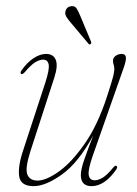

<svg xmlns="http://www.w3.org/2000/svg" viewBox="-20 -612 456 639"><path d="M368 -59.5Q372 -55.5 367 -48Q328.5 7.5 284.5 7.5Q249.5 7.5 249 -29Q249 -48 260.5 -81Q272 -114 290 -160.5Q240.5 -70 186 -31.2Q131.5 7.5 92 7.5Q48.5 7.5 43.8 -25.5Q39 -58.5 58 -114.5L131 -337.5Q145 -381 142 -397.2Q139 -413.5 123.5 -413.5Q111.5 -413.5 97.2 -404.8Q83 -396 63 -372.5Q54.5 -363 50.5 -366Q46 -368.5 51.5 -377.5Q69.5 -403.5 91.2 -418Q113 -432.5 133.5 -432.5Q157.5 -432.5 165.5 -413Q173.5 -393.5 161 -354.5L81 -108Q63 -51.5 71 -31.2Q79 -11 105 -11Q133.5 -11 176 -41.2Q218.5 -71.5 262 -133.8Q305.5 -196 336.5 -292Q352.5 -341 356.5 -357.2Q360.5 -373.5 360.5 -382Q360.5 -391 358.2 -396.8Q356 -402.5 356 -410.5Q356 -419.5 364.8 -426Q373.5 -432.5 385 -432.5Q397.5 -432.5 399 -421.8Q400.5 -411 391 -384.5L289.5 -96Q272.5 -48 275.2 -30Q278 -12 295 -12Q307 -12 321.5 -20.5Q336 -29 357 -54.5Q364 -63 368 -59.5ZM247 -559.5 283 -473.5Q285 -467.5 281.5 -465.5Q277.5 -462 274.5 -466.5L213.5 -539Q206 -548 201 -556Q196 -564 197.5 -572.5Q200.5 -590 218.5 -591.5Q229 -592.5 234.8 -584Q240.5 -575.5 247 -559.5Z"/></svg>

Font: Fraunces 144pt S050 Thin
Style: Italic
Weight: 100
Italic angle: -16°
Version: Version 1.000; ttfautohint (v1.8.3)